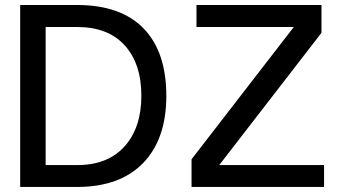

<svg xmlns="http://www.w3.org/2000/svg" viewBox="-20 -742 1356 762"><path d="M287.1 -86.9Q407.7 -86.9 474.4 -161.1Q541 -235.4 541 -361.8Q541 -489.3 474.9 -562Q408.7 -634.8 287.1 -634.8H161.1V-86.9ZM640.1 -361.8Q640.1 -189.9 548.1 -95Q456.1 0 285.2 0H60.1V-722.2H285.2Q459.5 -722.2 549.8 -629.2Q640.1 -536.1 640.1 -361.8ZM1266.1 0H740.2V-109.9L1146 -634.8H759.8V-722.2H1255.9V-611.8L850.1 -86.9H1266.1Z"/></svg>

Font: Perun
Style: Regular
Weight: 400
Version: Version 1.0000